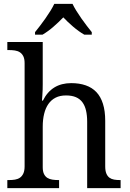

<svg xmlns="http://www.w3.org/2000/svg" viewBox="-20 -978 675 998"><path d="M287.1 -42V0H18.1V-42H25.9Q43 -42 57.9 -44.4Q72.8 -46.9 83.7 -54.4Q94.7 -62 101.3 -76.2Q107.9 -90.3 107.9 -113.8V-649.9Q107.9 -671.9 101.3 -685.3Q94.7 -698.7 83.5 -706.1Q72.3 -713.4 57.4 -715.6Q42.5 -717.8 25.9 -717.8H18.1V-759.8H202.1V-540Q202.1 -526.4 201.7 -511.5Q201.2 -496.6 200.2 -483.9Q199.2 -469.2 198.2 -455.1H203.1Q248 -545.9 350.1 -545.9Q392.6 -545.9 425.5 -534.4Q458.5 -522.9 481 -499.3Q503.4 -475.6 515.1 -438.5Q526.9 -401.4 526.9 -350.1V-113.8Q526.9 -90.3 532.7 -76.2Q538.6 -62 548.8 -54.4Q559.1 -46.9 573.2 -44.4Q587.4 -42 604 -42H606.9V0H433.1V-345.2Q433.1 -377.9 427.2 -403.3Q421.4 -428.7 408.4 -446.3Q395.5 -463.9 374.5 -472.9Q353.5 -481.9 323.2 -481.9Q292 -481.9 269.3 -470.5Q246.6 -459 231.7 -437.7Q216.8 -416.5 209.5 -386.5Q202.1 -356.4 202.1 -319.8V-108.9Q202.1 -86.9 208.7 -73.5Q215.3 -60.1 226.6 -53.2Q237.8 -46.4 252.7 -44.2Q267.6 -42 284.2 -42ZM162.1 -811Q173.8 -825.2 188 -843.8Q202.1 -862.3 216.1 -882.1Q230 -901.9 242.2 -921.6Q254.4 -941.4 262.2 -958H356.9Q364.7 -941.4 377 -921.6Q389.2 -901.9 403.1 -882.1Q417 -862.3 431.2 -843.8Q445.3 -825.2 457 -811V-797.9H418Q389.2 -814.5 360.4 -839.1Q331.5 -863.8 309.1 -887.7Q286.1 -863.8 257.8 -839.1Q229.5 -814.5 201.2 -797.9H162.1Z"/></svg>

Font: Droid Serif
Style: Regular
Weight: 400
Designer: Monotype Design team
Foundry: Monotype Imaging Inc.
Version: Version 1.03